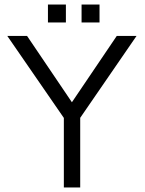

<svg xmlns="http://www.w3.org/2000/svg" viewBox="-20 -825 638 845"><path d="M261 0V-306L12 -667H99L310 -355L287 -361L494 -667H581L321 -289L333 -335V0ZM339 -726V-805H418V-726ZM191 -726V-805H270V-726Z"/></svg>

Font: Maven Pro VF Beta
Style: Regular
Weight: 400
Designer: Joe Prince
Foundry: Joe Prince
Version: Version 2.002